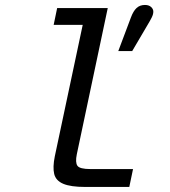

<svg xmlns="http://www.w3.org/2000/svg" viewBox="-20 -740 672 760"><path d="M317.5 0Q259.7 0 230.3 -12.5Q200.9 -25 194.5 -51.5Q188.2 -78 196.9 -121.1L307.4 -641.5H192.4L206.2 -708H406.5L284.1 -129.6Q277.3 -96.8 286.5 -83.8Q295.7 -70.8 338.2 -70.8H506.6L491.8 0ZM448.2 -537.9 497.9 -670Q507.5 -696.2 520.6 -708.3Q533.7 -720.4 553.7 -720.4Q569.2 -720.4 578 -712.4Q586.9 -704.4 586.9 -693.8Q586.9 -683.6 580.7 -671Q574.6 -658.5 563.5 -640.3L503.3 -537.9Z"/></svg>

Font: Atkinson Hyperlegible Mono ExtraLight
Style: Italic
Weight: 200
Italic angle: -12°
Monospace: yes
Designer: Elliott Scott, Megan Eiswerth, Linus Boman, Theodore Petrosky, Letters from Sweden
Foundry: Applied Design Works, Letters from Sweden
Version: Version 2.001